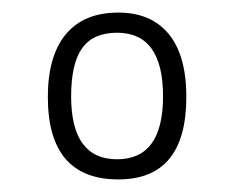

<svg xmlns="http://www.w3.org/2000/svg" viewBox="-20 -726 377 305"><path d="M168 -441Q56 -441 56 -572Q56 -637 84.5 -671.5Q113 -706 168 -706Q220 -706 248 -672Q276 -638 276 -572Q276 -441 168 -441ZM166 -473Q239 -473 239 -573Q239 -674 166 -674Q128 -674 110.5 -649.5Q93 -625 93 -573Q93 -473 166 -473Z"/></svg>

Font: Asap ExtraLight
Style: Regular
Weight: 200
Designer: Pablo Cosgaya
Foundry: Omnibus-Type
Version: Version 3.001; ttfautohint (v1.8.4.7-5d5b)